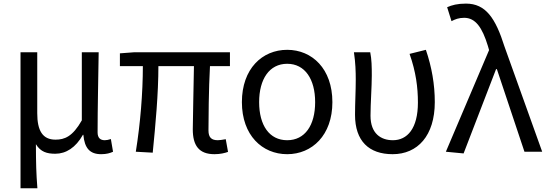

<svg xmlns="http://www.w3.org/2000/svg" viewBox="-20 -829 2990 1049"><path d="M92.1 199.6H184.3C177.7 114.2 176.6 66 176.2 -41.2C202.1 1.6 237.3 11 282.2 11C340.6 11 393.6 -22.4 433 -92.4H435.4C442 -19.2 471.2 13.4 532.6 13.4C562.5 13.4 581.4 7.4 597.6 0.1L585.8 -69.3C572.1 -64.9 562.4 -62.9 552.4 -62.9C528.6 -62.9 513.2 -75.1 513.2 -105.8C513.2 -237.3 517 -395.7 519.1 -543.4H427V-171.4C376.6 -82.4 332.5 -66 283.3 -66C212.7 -66 183.5 -115 183.5 -210.3V-543.4H92.1Z M1151.6 13.4C1183.2 13.4 1207.6 7.4 1225.9 0.9L1213.4 -68.5C1193.2 -64.9 1179.4 -62.9 1170 -62.9C1135.8 -62.9 1119 -77.6 1119 -116.3C1119 -168.6 1120.2 -344 1127.2 -467.8H1236.3V-543.4H712.6L635.1 -537.6V-467.8H760.5C760.5 -321 746.7 -153.2 722 0L814.4 5.1C829.4 -146.5 845.4 -314.9 845.4 -467.8H1039.6C1038 -348.4 1033.3 -178.7 1033.3 -122.3C1033.3 -34.7 1066.4 13.4 1151.6 13.4Z M1549.1 13.4C1684.9 13.4 1796 -89.9 1796 -271C1796 -453.5 1684.9 -556.8 1549.1 -556.8C1412.6 -556.8 1301.6 -453.5 1301.6 -271C1301.6 -89.9 1412.6 13.4 1549.1 13.4ZM1549.1 -62.9C1451.6 -62.9 1395.8 -144.3 1395.8 -271C1395.8 -396.7 1451.6 -480.5 1549.1 -480.5C1646 -480.5 1701.8 -396.7 1701.8 -271C1701.8 -144.3 1646 -62.9 1549.1 -62.9Z M2125.3 13.4C2261.2 13.4 2355.5 -87.1 2355.5 -271.3C2355.5 -367.8 2339.1 -462.1 2306.8 -556.8L2217.7 -534.6C2252.7 -435.3 2263.3 -350.8 2263.3 -268.8C2263.3 -126.5 2205.2 -62.9 2126.5 -62.9C2061.5 -62.9 2004.3 -98.8 2004.3 -196.5C2004.3 -263.3 2011.3 -355.6 2011.3 -416C2011.3 -463.9 2010.6 -505 2002.8 -543.4H1913.7C1922.3 -486.5 1923.7 -437.6 1923.7 -394.4C1923.7 -330.1 1919.7 -266.1 1919.7 -201.7C1919.7 -58.3 1995.8 13.4 2125.3 13.4Z M2512.9 9.3 2690.3 -451.3H2694.7L2845.4 0H2942.3L2736.4 -574.4C2687.4 -729.8 2633.8 -809.3 2526 -809.3C2478.2 -809.3 2449.2 -801 2423 -789.6L2446.8 -713.3C2466.1 -723.5 2486.1 -731.7 2516 -731.7C2578 -731.7 2614.9 -678.5 2645.5 -578.3L2652.1 -555.4L2416 0Z"/></svg>

Font: Source Han Sans JP VF
Style: Regular
Weight: 250
Designer: Ryoko NISHIZUKA 西塚涼子 (kana, bopomofo & ideographs); Paul D. Hunt (Latin, Greek & Cyrillic); Sandoll Communications 산돌커뮤니
Foundry: Adobe
Version: Version 2.004;hotconv 1.0.118;makeotfexe 2.5.65603